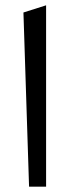

<svg xmlns="http://www.w3.org/2000/svg" viewBox="-20 -697 259 716"><path d="M67.4 -650.4 151.9 -677.2V-1H88.4Z"/></svg>

Font: Samim FD
Style: FD
Weight: 400
Foundry: DejaVu fonts team - Redesigned by Saber Rastikerdar
Version: Version 4.00 December 17, 2020